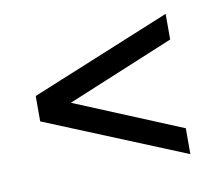

<svg xmlns="http://www.w3.org/2000/svg" viewBox="-47 -559 477 418"><g transform="rotate(-10 191.5 -350.0)"><path d="M342.8 -252V-194.8L33.2 -321.8V-377.9L342.8 -504.9V-448.2L106 -350.1Z"/></g></svg>

Font: Bebas Neue Regular
Style: Regular
Weight: 400
Designer: Ryoichi Tsunekawa
Foundry: Ryoichi Tsunekawa
Version: Version 001.003